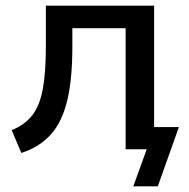

<svg xmlns="http://www.w3.org/2000/svg" viewBox="-20 -524 665 674"><path d="M55 13 21 -67Q67 -86 93 -119Q119 -152 130 -210Q141 -268 141 -363V-504H521V-78H608L534 130H448L495 0H421V-425H234V-360Q234 -246 216 -171Q198 -96 158.5 -52Q119 -8 55 13Z"/></svg>

Font: Mulish SemiBold
Style: Regular
Weight: 600
Designer: Vernon Adams
Foundry: Vernon Adams
Version: Version 3.603; ttfautohint (v1.8.3)